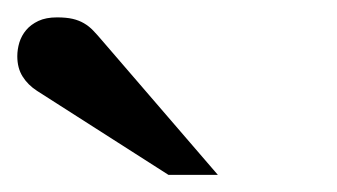

<svg xmlns="http://www.w3.org/2000/svg" viewBox="-20 -753 390 222"><path d="M174.8 -550.8 22.9 -647.9Q12.2 -654.8 6.1 -664.6Q0 -674.3 0 -688Q0 -695.8 2.4 -703.9Q4.9 -711.9 10.3 -718.3Q15.6 -724.6 24.4 -728.8Q33.2 -732.9 45.9 -732.9Q56.6 -732.9 64 -731.2Q71.3 -729.5 77.1 -726.1Q83 -722.7 87.9 -717.5Q92.8 -712.4 98.1 -706.1L231.9 -550.8Z"/></svg>

Font: Charis SIL CyrE
Style: Regular
Weight: 400
Foundry: SIL International
Version: Version 5.000